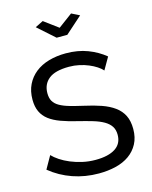

<svg xmlns="http://www.w3.org/2000/svg" viewBox="-135 -1017 880 1112"><g transform="rotate(-15 304.5 -461.5)"><path d="M231 -930 316 -867 401 -930 449 -906 348 -816H284L183 -906ZM502 -561Q490 -575 470 -588Q450 -601 425 -611.5Q400 -622 370.5 -628.5Q341 -635 309 -635Q226 -635 187.5 -604Q149 -573 149 -519Q149 -490 160 -471Q171 -452 194.5 -438.5Q218 -425 253 -415Q288 -405 336 -394Q391 -382 435.5 -366.5Q480 -351 511.5 -328Q543 -305 559.5 -272Q576 -239 576 -191Q576 -140 556 -102.5Q536 -65 501.5 -40.5Q467 -16 420 -4.5Q373 7 318 7Q236 7 162.5 -18.5Q89 -44 29 -93L72 -169Q88 -152 113.5 -135Q139 -118 171.5 -104.5Q204 -91 241.5 -82.5Q279 -74 320 -74Q396 -74 438 -101Q480 -128 480 -182Q480 -212 466.5 -232.5Q453 -253 427 -268Q401 -283 362.5 -294.5Q324 -306 275 -318Q221 -331 180 -346Q139 -361 111.5 -382Q84 -403 70 -433Q56 -463 56 -505Q56 -556 75 -595Q94 -634 128 -661Q162 -688 209 -701.5Q256 -715 311 -715Q383 -715 441 -693Q499 -671 544 -634Z"/></g></svg>

Font: Boldmen Medium
Style: Regular
Weight: 400
Designer: Matt McInerney, Pablo Impallari, Rodrigo Fuenzalida
Foundry: LIVING CONCEPT
Version: Version 1.000